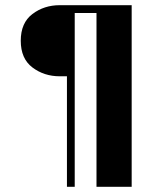

<svg xmlns="http://www.w3.org/2000/svg" viewBox="-20 -720 588 740"><path d="M238 -700H268V0H238ZM351.9 -700H487.5V0H351.9ZM265 -700V-426H210Q150 -426 105 -460Q60 -494 60 -563Q60 -632 105 -666Q150 -700 210 -700ZM369.9 -700V-670H253V-700Z"/></svg>

Font: Space Cowgirl
Style: Regular
Weight: 400
Designer: Valery Marier
Foundry: Valery Marier
Version: Version 1.000